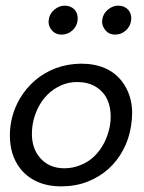

<svg xmlns="http://www.w3.org/2000/svg" viewBox="-20 -648 510 680"><path d="M197 12Q148 12 111.2 -4.8Q74.5 -21.5 51 -52Q15 -99 15 -168Q15 -237 49.5 -297.5Q96 -376 179 -407Q220 -422 266.5 -422.5Q362.5 -422.5 411 -361Q448 -313 448 -248Q448 -225.5 444 -201Q437 -155.5 416 -116.5Q395 -77.5 363.5 -49.2Q332 -21 289.8 -4.5Q247.5 12 197 12ZM208 -52Q239 -52 266.5 -64Q318.5 -84 349.5 -143Q372 -189.5 372 -235Q372 -280.5 350.5 -312Q335.5 -333 311.2 -345.2Q287 -357.5 253.5 -357.5Q222.5 -357.5 196 -345.5Q142.5 -321.5 114.5 -265.5Q93 -221.5 93 -173.5Q93 -127 117 -95Q149.5 -52 208 -52ZM198.5 -525.5Q176 -525.5 163 -541.5Q152 -554.5 152 -571L153 -580Q156 -600 172.8 -614Q189.5 -628 209.5 -628Q231 -628 245 -613Q255.5 -600 255 -583L254.5 -573.5Q251.5 -553.5 235.5 -539.5Q219.5 -525.5 198.5 -525.5ZM388 -525.5Q365.5 -525.5 353 -541.5Q342 -554.5 341.5 -571L342.5 -580Q345.5 -600 362.2 -614Q379 -628 399 -628Q420.5 -628 434.5 -613Q445 -600 445 -583L444 -573.5Q441 -553.5 425 -539.5Q409 -525.5 388 -525.5Z"/></svg>

Font: Lucymar Sans
Style: Italic
Weight: 400
Italic angle: -10°
Foundry: The League of Moveable Type (original font) / Main changes by Cristiano Sobral with portions from Mirco Monsees
Version: Version 2.00;August 30, 2020;FontCreator 13.0.0.2681 64-bit